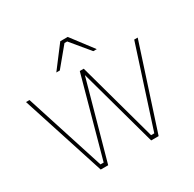

<svg xmlns="http://www.w3.org/2000/svg" viewBox="-157 -882 1057 1048"><g transform="rotate(-30 372.0 -358.5)"><path d="M244 -580 348 -717H395L499 -580H477L380 -697H363L266 -580ZM554 0H507L372 -490L236 0H189L20 -523H42L202 -25H222L359 -523H384L521 -25H541L702 -523H724Z"/></g></svg>

Font: Tomorrow Thin
Style: Regular
Weight: 250
Designer: Tony de Marco, Monica Rizzolli
Foundry: Just in Type
Version: Version 2.002